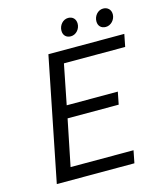

<svg xmlns="http://www.w3.org/2000/svg" viewBox="-119 -898 838 987"><g transform="rotate(-15 300.0 -405.0)"><path d="M60 0H473L486 -66H151L201 -312H473L486 -378H214L256 -590H582L595 -656H191L60 0ZM327 -715C355 -715 377 -741 377 -769C377 -795 360 -810 337 -810C309 -810 287 -784 287 -755C287 -730 303 -715 327 -715ZM513 -715C541 -715 564 -741 564 -769C564 -795 546 -810 523 -810C495 -810 473 -784 473 -755C473 -730 489 -715 513 -715Z"/></g></svg>

Font: Source Code Variable
Style: Italic
Weight: 400
Italic angle: -11°
Monospace: yes
Designer: Paul D. Hunt, Teo Tuominen
Foundry: Adobe Systems Incorporated
Version: Version 1.005;PS 1.0;hotconv 16.6.54;makeotf.lib2.5.65590